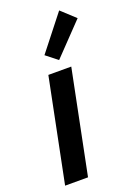

<svg xmlns="http://www.w3.org/2000/svg" viewBox="-151 -851 642 911"><g transform="rotate(-20 170.5 -395.5)"><path d="M118.2 -521H233.9L128.9 0H13.2ZM132.8 -615.2 271 -791 340.8 -726.6 190.4 -569.8Z"/></g></svg>

Font: Reddit Sans Chocolate SemiBold
Style: Italic
Weight: 600
Italic angle: -11.25°
Designer: Stephen Hutchings
Version: Version 1.013